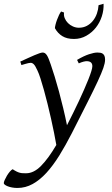

<svg xmlns="http://www.w3.org/2000/svg" viewBox="-108 -729 581 994"><path d="M436 -419.9Q436 -403.3 427 -377.2Q418 -351.1 397.7 -307.4Q377.4 -263.7 344.5 -198.7Q311.5 -133.8 264.2 -40Q231.4 23.9 199 76.2Q166.5 128.4 132.3 165.8Q98.1 203.1 61 223.6Q23.9 244.1 -17.6 244.1Q-32.2 244.1 -45.2 241.7Q-58.1 239.3 -67.6 235.6Q-77.1 231.9 -82.8 227.5Q-88.4 223.1 -88.4 219.2Q-88.4 213.4 -83.7 202.9Q-79.1 192.4 -72.3 180.9Q-65.4 169.4 -57.4 159.9Q-49.3 150.4 -42.5 147Q-30.8 154.8 -21.7 159.2Q-12.7 163.6 -4.9 165.5Q2.9 167.5 10.7 167.7Q18.6 168 27.3 168Q66.9 168 104.7 129.6Q142.6 91.3 183.6 21.5Q178.7 -6.8 171.6 -42.5Q164.6 -78.1 156 -115.7Q147.5 -153.3 138.2 -191.2Q128.9 -229 119.6 -262.2Q110.4 -295.4 101.8 -322Q93.3 -348.6 85.9 -363.8Q74.7 -388.7 66.9 -396.2Q59.1 -403.8 50.8 -403.8Q46.4 -403.8 38.3 -402.1Q30.3 -400.4 22.5 -397.9Q13.2 -395.5 2.9 -392.1L-2.9 -410.2Q17.6 -419.4 36.1 -428Q54.7 -436.5 69.6 -442.9Q84.5 -449.2 95.7 -453.1Q106.9 -457 112.8 -457Q119.6 -457 124.8 -453.6Q129.9 -450.2 134.8 -442.9Q139.6 -435.5 144.3 -423.6Q148.9 -411.6 154.8 -395Q164.1 -368.7 175 -332.8Q186 -296.9 197.3 -255.4Q208.5 -213.9 219.2 -169.2Q230 -124.5 238.8 -80.6Q254.4 -111.3 270.3 -143.3Q286.1 -175.3 300.8 -206.5Q315.4 -237.8 327.9 -266.4Q340.3 -294.9 349.9 -318.8Q359.4 -342.8 364.7 -360.1Q370.1 -377.4 370.1 -386.2Q370.1 -410.6 344.2 -412.1Q328.6 -413.6 299.8 -400.9L291 -418.9Q326.2 -439.5 352.8 -448.2Q379.4 -457 396 -457Q404.3 -457 411.6 -455.8Q418.9 -454.6 424.3 -450.7Q429.7 -446.8 432.9 -439.5Q436 -432.1 436 -419.9ZM428.2 -709.5Q429.7 -677.2 419.2 -644.5Q408.7 -611.8 388.2 -585.9Q367.7 -560.1 338.6 -543.7Q309.6 -527.3 274.9 -527.3Q238.3 -527.3 214.6 -542Q190.9 -556.6 176.3 -583Q176.3 -588.9 179.2 -600.8Q182.1 -612.8 187 -626Q191.9 -639.2 197.5 -651.1Q203.1 -663.1 208.5 -669.4L223.6 -664.1Q221.2 -648.9 227.1 -634.8Q232.9 -620.6 243.9 -609.6Q254.9 -598.6 269.8 -592Q284.7 -585.4 300.3 -585.4Q323.2 -585.4 341.6 -595.2Q359.9 -605 373 -621.3Q386.2 -637.7 393.6 -658.7Q400.9 -679.7 402.3 -702.1Z"/></svg>

Font: Gentium Plus CyrE
Style: Italic
Weight: 400
Italic angle: -8°
Designer: J. Victor Gaultney, Annie Olsen, Iska Routamaa, Becca Hirsbrunner
Foundry: SIL International
Version: Version 5.000